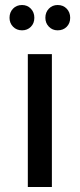

<svg xmlns="http://www.w3.org/2000/svg" viewBox="-20 -746 319 766"><path d="M68 -625Q46 -625 32 -639.5Q18 -654 18 -675Q18 -697 32 -711.5Q46 -726 68 -726Q89 -726 103 -711.5Q117 -697 117 -675Q117 -653 103 -639Q89 -625 68 -625ZM210 -625Q189 -625 175 -639.5Q161 -654 161 -675Q161 -697 175 -711.5Q189 -726 210 -726Q232 -726 246 -711.5Q260 -697 260 -675Q260 -653 246 -639Q232 -625 210 -625ZM91 0V-530H187V0Z"/></svg>

Font: Montserrat
Style: Regular
Weight: 500
Designer: Julieta Ulanovsky
Foundry: Julieta Ulanovsky
Version: Version 7.200;PS 007.200;hotconv 1.0.88;makeotf.lib2.5.64775